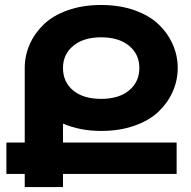

<svg xmlns="http://www.w3.org/2000/svg" viewBox="-20 -757 771 777"><path d="M234.9 -481.9Q234.9 -425.3 275.9 -391.1Q316.9 -356.9 389.2 -356.9Q461.4 -356.9 502.7 -391.4Q543.9 -425.8 543.9 -481.9Q543.9 -537.6 502.4 -571.8Q460.9 -606 389.2 -606Q317.9 -606 276.4 -571.5Q234.9 -537.1 234.9 -481.9ZM80.1 0V-53.2H5.9V-180.2H80.1V-481.9Q80.1 -531.7 99.9 -576.9Q119.6 -622.1 157 -658.2Q194.3 -694.3 254.4 -715.6Q314.5 -736.8 389.2 -736.8Q463.9 -736.8 524.2 -715.6Q584.5 -694.3 621.8 -658.4Q659.2 -622.6 679.2 -577.1Q699.2 -531.7 699.2 -481.9Q699.2 -432.1 679.2 -386.7Q659.2 -341.3 621.8 -305.4Q584.5 -269.5 524.2 -248.3Q463.9 -227.1 389.2 -227.1Q304.7 -227.1 234.9 -256.8V-180.2H694.8V-53.2H234.9V0Z"/></svg>

Font: Telcell.Market
Style: Bold
Weight: 700
Designer: Rasmus Andersson, Sedrak Mkrtchyan
Version: Version 3.019;git-0a5106e0b